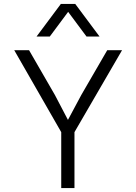

<svg xmlns="http://www.w3.org/2000/svg" viewBox="-20 -952 690 972"><path d="M290 0V-283L52 -698H127L258 -471L324 -345L392 -472L523 -698H598L357 -283V0ZM165 -767 288 -932H361L484 -767H418L325 -892L232 -767Z"/></svg>

Font: Azeret Mono Thin ExtraLight
Style: Regular
Weight: 250
Version: Version 1.002